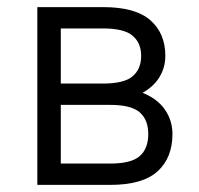

<svg xmlns="http://www.w3.org/2000/svg" viewBox="-20 -520 560 540"><path d="M85 -500H270Q361 -500 403 -463Q445 -426 445 -363Q445 -331 429 -304Q413 -277 381 -259Q423 -242 444 -211.5Q465 -181 465 -143Q465 -76 423 -38Q381 0 290 0H85ZM151 -225V-60H290Q349 -60 373 -81Q397 -102 397 -143Q397 -183 373 -204Q349 -225 290 -225ZM151 -440V-285H270Q329 -285 353 -305.5Q377 -326 377 -363Q377 -399 353 -419.5Q329 -440 270 -440Z"/></svg>

Font: PT Root UI Web
Style: Regular
Weight: 400
Designer: Vitaly Kuzmin
Foundry: ParaType Ltd.
Version: Version 1.000W